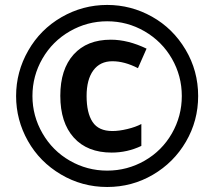

<svg xmlns="http://www.w3.org/2000/svg" viewBox="-20 -744 864 774"><path d="M433.1 -497.1Q383.3 -497.1 356.2 -460.2Q329.1 -423.3 329.1 -356.9Q329.1 -288.6 353.3 -252.2Q377.4 -215.8 433.1 -215.8Q460.4 -215.8 493.7 -223.9Q526.9 -231.9 549.8 -244.1V-155.8Q493.2 -128.9 430.2 -128.9Q332 -128.9 277.6 -189.2Q223.1 -249.5 223.1 -357.9Q223.1 -464.8 276.9 -524.4Q330.6 -584 426.8 -584Q496.1 -584 570.8 -547.9L536.1 -469.2Q481.9 -497.1 433.1 -497.1ZM44.9 -356.9Q44.9 -454.6 93.8 -540Q142.6 -625.5 228 -674.8Q313.5 -724.1 412.1 -724.1Q508.3 -724.1 592.8 -676.8Q677.2 -629.4 728 -543.9Q778.8 -458.5 778.8 -356.9Q778.8 -257.3 729.7 -173.1Q680.7 -88.9 596.4 -39.6Q512.2 9.8 412.1 9.8Q311 9.8 225.6 -40.8Q140.1 -91.3 92.5 -175.8Q44.9 -260.3 44.9 -356.9ZM110.8 -356.9Q110.8 -276.4 151.4 -206.3Q191.9 -136.2 261.5 -96.2Q331.1 -56.2 412.1 -56.2Q493.2 -56.2 563 -96.2Q632.8 -136.2 672.9 -206.1Q712.9 -275.9 712.9 -356.9Q712.9 -438 672.9 -507.6Q632.8 -577.1 563 -617.7Q493.2 -658.2 412.1 -658.2Q331.5 -658.2 261.5 -617.9Q191.4 -577.6 151.1 -507.8Q110.8 -438 110.8 -356.9Z"/></svg>

Font: TypoPRO Open Sans Condensed
Style: Bold
Weight: 700
Width: 3
Foundry: Ascender Corporation
Version: Version 1.11